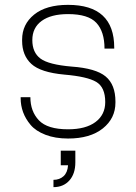

<svg xmlns="http://www.w3.org/2000/svg" viewBox="-20 -560 560 790"><path d="M260 -28Q333 -28 373 -58Q413 -88 413 -140Q413 -201 376 -223Q339 -245 245 -253Q147 -262 109 -297Q71 -332 71 -392V-397Q71 -460 120.5 -500Q170 -540 260 -540Q450 -540 450 -364V-360H410Q410 -430 376.5 -466Q343 -502 260 -502Q190 -502 151.5 -474Q113 -446 113 -395Q113 -344 146.5 -319Q180 -294 275 -286Q374 -279 414.5 -245.5Q455 -212 455 -142V-138Q455 -73 403 -31.5Q351 10 260 10Q207 10 167 -5.5Q127 -21 106 -46Q85 -71 75 -98.5Q65 -126 65 -156V-160H105Q105 -102 140 -65Q175 -28 260 -28ZM290 60V108Q290 155 265.5 182.5Q241 210 200 210V180Q225 180 241.5 165Q258 150 260 120H230V60Z"/></svg>

Font: Cooper Hewitt
Style: Light
Weight: 703
Designer: Village Type and Design LLC
Foundry: Cooper Hewitt Smithsonian Design Museum
Version: 1.000